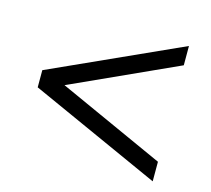

<svg xmlns="http://www.w3.org/2000/svg" viewBox="-80 -631 759 692"><g transform="rotate(15 300.0 -284.5)"><path d="M544 -32 56 -252V-316L544 -537V-465L144 -283V-286L544 -105Z"/></g></svg>

Font: Nunito Sans 7pt
Style: Regular
Weight: 400
Designer: Vernon Adams
Foundry: Vernon Adams
Version: Version 3.101;gftools[0.9.27]